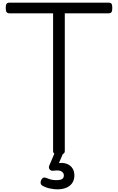

<svg xmlns="http://www.w3.org/2000/svg" viewBox="-20 -1148 887 1443"><path d="M423 15Q379 15 379 -13V-1048H51Q36 -1048 29.5 -1057Q23 -1066 23 -1088Q23 -1111 29.5 -1119.5Q36 -1128 51 -1128H797Q812 -1128 818 -1119.5Q824 -1111 824 -1088Q824 -1066 818 -1057Q812 -1048 797 -1048H467V-13Q467 1 456 8Q445 15 423 15ZM408 275Q390 275 357.5 269Q325 263 298 247Q287 240 285.5 228.5Q284 217 289 206Q296 192 305 188Q314 184 327 189Q338 194 357.5 200Q377 206 401 206Q432 206 446 198Q460 190 460 169Q460 152 443 140.5Q426 129 382 135Q371 136 365 134Q359 132 353 125Q348 118 347.5 111Q347 104 350 97L397 -13H462L411 105L381 89Q426 72 461.5 78Q497 84 518 108Q539 132 539 169Q539 203 523.5 226.5Q508 250 479.5 262.5Q451 275 408 275Z"/></svg>

Font: Playwrite CL
Style: Regular
Weight: 400
Designer: Veronika Burian, José Scaglione
Foundry: TypeTogether
Version: Version 1.002